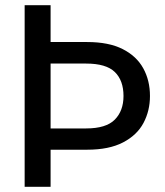

<svg xmlns="http://www.w3.org/2000/svg" viewBox="-20 -720 635 740"><path d="M75 0V-700H175V-558H316Q399 -558 452.5 -531Q506 -504 532 -457Q558 -410 558 -350Q558 -293 533 -246Q508 -199 454 -171Q400 -143 316 -143H175V0ZM175 -225H312Q389 -225 422.5 -259Q456 -293 456 -350Q456 -410 422.5 -442.5Q389 -475 312 -475H175Z"/></svg>

Font: DM Sans 10pt Medium
Style: Regular
Weight: 500
Version: Version 4.004;gftools[0.9.30]